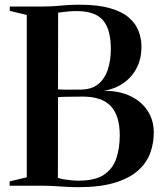

<svg xmlns="http://www.w3.org/2000/svg" viewBox="-20 -770 673 796"><path d="M91 -35V-708L20.5 -725V-743H156Q186.5 -743 210.8 -745Q235 -747 258.2 -748.8Q281.5 -750.5 309.5 -750.5Q384.5 -750.5 434.5 -736.5Q484.5 -722.5 513.2 -698Q542 -673.5 554.2 -642.2Q566.5 -611 566.5 -576Q566.5 -528 547.5 -489.8Q528.5 -451.5 493.2 -426.5Q458 -401.5 410.5 -393Q471 -394.5 517.8 -373Q564.5 -351.5 591 -312.2Q617.5 -273 617.5 -221Q617.5 -175 602.2 -134.2Q587 -93.5 551.2 -62Q515.5 -30.5 455 -12.2Q394.5 6 304.5 6Q280 6 254.8 4.5Q229.5 3 204.5 1.5Q179.5 0 154.5 0H20V-18ZM220.5 -399.5Q230 -399 242.2 -398.5Q254.5 -398 267.5 -398.2Q280.5 -398.5 292.2 -398.5Q304 -398.5 313 -398.5Q358 -398.5 385.8 -420.2Q413.5 -442 426.5 -480.2Q439.5 -518.5 439.5 -567Q439.5 -647.5 407.2 -685.8Q375 -724 298 -724Q280.5 -724 266.2 -722.8Q252 -721.5 240.5 -720Q229 -718.5 221 -717.5ZM220 -32.5Q231 -29 245.2 -26.5Q259.5 -24 275 -22.5Q290.5 -21 306.5 -21Q374 -21 410.8 -45.5Q447.5 -70 462 -112.8Q476.5 -155.5 476.5 -209Q476.5 -290 439.5 -329.8Q402.5 -369.5 323 -369.5Q310.5 -369.5 296.8 -369.2Q283 -369 269 -369Q255 -369 242.5 -368.5Q230 -368 220.5 -367Z"/></svg>

Font: Merriweather 144pt SemiBold
Style: Regular
Weight: 600
Version: Version 2.100